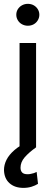

<svg xmlns="http://www.w3.org/2000/svg" viewBox="-34 -749 269 976"><path d="M65.4 -530.3H149.4V0H65.4ZM-13.7 115.2Q-13.7 88.9 -1 63.5Q11.7 38.1 39.1 14.2Q66.4 -9.8 109.4 -29.3L149.4 0Q112.3 26.4 91.3 50.8Q70.3 75.2 70.3 103.5Q70.3 119.1 78.6 127.9Q86.9 136.7 106.4 136.7Q115.2 136.7 123 134.8Q130.9 132.8 138.7 130.9Q145.5 127.9 152.3 125L159.2 185.5Q145.5 194.3 126.5 200.2Q107.4 206.1 85 206.1Q41 206.1 14.2 182.1Q-12.7 158.2 -13.7 115.2ZM48.8 -673.8Q48.8 -689.5 56.6 -702.1Q64.5 -714.8 78.1 -722.2Q91.8 -729.5 107.4 -729.5Q124 -729.5 137.2 -722.2Q150.4 -714.8 158.2 -702.1Q166 -689.5 166 -673.8Q166 -659.2 158.2 -646Q150.4 -632.8 137.2 -625.5Q124 -618.2 107.4 -618.2Q91.8 -618.2 78.1 -625.5Q64.5 -632.8 56.6 -646Q48.8 -659.2 48.8 -673.8Z"/></svg>

Font: WEMIX Pretendard Variable
Style: Regular
Weight: 400
Designer: Base glyphs from Inter by Rasmus Andersson; Hangeul glyphs from Noto Sans CJK(Source Han Sans) by Jang Soo-young and Kan
Foundry: Kil Hyung-jin
Version: Version 1.000;Glyphs 3.2 (3208)